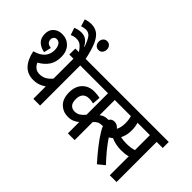

<svg xmlns="http://www.w3.org/2000/svg" viewBox="-115 -1357 1831 1831"><g transform="rotate(45 800.5 -441.5)"><path d="M488 -541V0H397V-168Q372 -149 340 -137.5Q308 -126 268 -126Q191 -126 143.5 -175.5Q96 -225 76 -320Q147 -340 180 -378Q213 -416 213 -472Q213 -511 197.5 -536Q182 -561 154 -561Q134 -561 123 -548.5Q112 -536 112 -518Q112 -495 125.5 -480Q139 -465 172 -461L155 -387Q101 -397 68.5 -428Q36 -459 36 -517Q36 -571 70 -601.5Q104 -632 157 -632Q220 -632 262 -588.5Q304 -545 304 -470Q304 -399 271.5 -351.5Q239 -304 180 -271Q195 -239 217 -223Q239 -207 274 -207Q313 -207 343 -225Q373 -243 397 -273V-541H341V-622H570V-541Z M394 -615Q371 -650 353.5 -667.5Q336 -685 319 -691Q302 -697 282 -697Q250 -697 219 -682L194 -755Q235 -772 275 -772Q311 -772 338 -754Q365 -736 388 -694L392 -695Q366 -769 343.5 -795.5Q321 -822 286 -822Q257 -822 230 -811L208 -883Q227 -889 245.5 -892.5Q264 -896 285 -896Q333 -896 369 -871.5Q405 -847 432.5 -785.5Q460 -724 482 -615ZM452 -828Q452 -853 467 -870Q482 -887 506 -887Q532 -887 546.5 -870Q561 -853 561 -828Q561 -802 546.5 -785Q532 -768 506 -768Q482 -768 467 -785Q452 -802 452 -828Z M1080 -541H954V-336Q971 -350 991 -357.5Q1011 -365 1044 -365H1089V-285H1046Q1013 -285 993.5 -275.5Q974 -266 954 -244V0H863V-153Q841 -134 814 -122.5Q787 -111 751 -111Q686 -111 640 -155Q594 -199 594 -285Q594 -366 639.5 -413.5Q685 -461 760 -461Q782 -461 802.5 -458.5Q823 -456 837 -452L830 -371Q803 -379 771 -379Q730 -379 707.5 -355Q685 -331 685 -285Q685 -233 707 -212.5Q729 -192 760 -192Q792 -192 816 -207.5Q840 -223 863 -251V-541H558V-622H1080Z M1519 -541V0H1428V-256Q1406 -249 1383.5 -246.5Q1361 -244 1335 -244Q1297 -244 1261 -252Q1225 -260 1200 -272Q1184 -259 1166 -248Q1199 -198 1244 -143.5Q1289 -89 1334 -42L1267 13Q1201 -61 1153.5 -122.5Q1106 -184 1076 -234Q1056 -266 1048 -290.5Q1040 -315 1040 -335Q1040 -357 1054 -375.5Q1068 -394 1100 -394Q1119 -394 1134 -385.5Q1149 -377 1162 -361Q1183 -398 1183 -456Q1183 -504 1171 -541H1010V-622H1601V-541ZM1324 -325Q1354 -325 1378 -328Q1402 -331 1428 -339V-541H1261Q1267 -523 1270.5 -499.5Q1274 -476 1274 -450Q1274 -413 1266.5 -384Q1259 -355 1247 -333Q1265 -329 1284.5 -327Q1304 -325 1324 -325Z"/></g></svg>

Font: Noto Sans Devanagari UI Condensed Medium
Style: Regular
Weight: 500
Width: 3
Designer: Jelle Bosma - Monotype Design Team
Foundry: Monotype Imaging Inc.
Version: Version 2.003